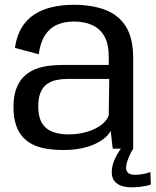

<svg xmlns="http://www.w3.org/2000/svg" viewBox="-20 -618 647 798"><path d="M242 5.5Q286 5.5 320.5 -2Q355 -9.5 379.8 -22Q404.5 -34.5 419.8 -48.5Q435 -62.5 440 -75L448.5 0H533.5V-377Q533.5 -458.5 503.8 -506.8Q474 -555 418.8 -576.5Q363.5 -598 286.5 -598Q236.5 -598 194.8 -588Q153 -578 121 -556.8Q89 -535.5 69 -501.5Q49 -467.5 42 -419L141 -392.5Q147.5 -441.5 167 -471.5Q186.5 -501.5 217 -515Q247.5 -528.5 287 -528.5Q330 -528.5 362.8 -514Q395.5 -499.5 413.8 -467.2Q432 -435 432 -381.5V-348H238.5Q207 -348 177.5 -343.8Q148 -339.5 122.2 -328.5Q96.5 -317.5 77.2 -297.8Q58 -278 47 -247.5Q36 -217 36 -173.5Q36 -128.5 47 -97Q58 -65.5 77.8 -45.2Q97.5 -25 123.5 -14Q149.5 -3 179.8 1.2Q210 5.5 242 5.5ZM264 -59.5Q239.5 -59.5 217 -64.5Q194.5 -69.5 176.8 -82Q159 -94.5 149 -117.2Q139 -140 139 -176Q139 -212 148.8 -234.5Q158.5 -257 175.8 -269Q193 -281 215 -285.5Q237 -290 261.5 -290H434L432 -139Q427 -123.5 412.8 -109.2Q398.5 -95 376.5 -83.8Q354.5 -72.5 326 -66Q297.5 -59.5 264 -59.5ZM526.5 160.5Q544 160.5 560.8 158.5Q577.5 156.5 590 153.8Q602.5 151 607 149L605 97Q600 99 589.2 102Q578.5 105 565.8 106.8Q553 108.5 541 108.5Q522 108.5 513 100.8Q504 93 504 79Q504 67 509.2 51.5Q514.5 36 521.5 21.8Q528.5 7.5 533.5 0H482.5Q476 8 467 23.5Q458 39 451.2 58.2Q444.5 77.5 444.5 98Q444.5 121.5 456 135.2Q467.5 149 486.2 154.8Q505 160.5 526.5 160.5Z"/></svg>

Font: Anybody UltraCondensed Thin
Style: Regular
Weight: 400
Version: Version 1.111